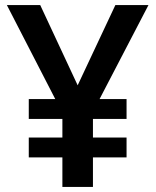

<svg xmlns="http://www.w3.org/2000/svg" viewBox="-20 -734 612 754"><path d="M285 -399 433 -714H563L371 -345H477V-267H345V-194H477V-116H345V0H225V-116H93V-194H225V-267H93V-345H197L7 -714H138Z"/></svg>

Font: Noto Sans Hanifi Rohingya SemiBold
Style: Regular
Weight: 600
Version: Version 2.101